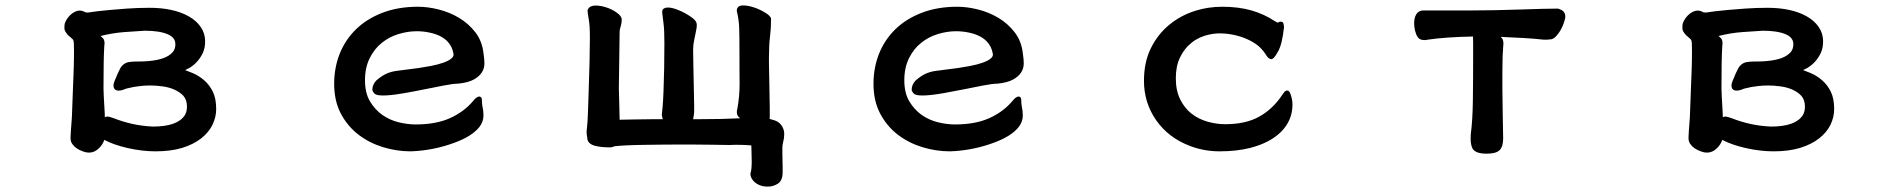

<svg xmlns="http://www.w3.org/2000/svg" viewBox="-20 -505 7040 712"><path d="M250 -358.9Q247.1 -362.3 243.2 -365.2Q231.4 -374 225.6 -383.3Q223.1 -386.2 220.9 -390.9Q218.8 -395.5 218.8 -401.1Q218.8 -406.7 219.2 -410.6Q219.2 -418.5 225.1 -429.2Q237.8 -451.7 258.8 -461.9Q267.6 -465.8 275.4 -465.8Q282.7 -465.8 290 -462.9Q293 -461.4 295.4 -460Q297.9 -458.5 306.6 -458.5Q310.1 -459 322 -460.7Q334 -462.4 341.8 -463.4Q378.9 -467.8 450.2 -473.1Q491.2 -476.1 534.2 -476.1Q622.6 -476.1 679.2 -444.8Q708 -428.7 724.1 -405.3Q740.7 -381.3 740.7 -351.6Q740.7 -327.1 731.9 -308.1Q714.8 -272.5 682.1 -252.9Q673.8 -248.5 666.5 -245.1Q680.2 -240.2 694.8 -233.9Q717.8 -224.1 736.8 -207.5Q756.3 -190.9 769 -165.5Q781.7 -140.1 781.7 -100.6Q781.7 -70.8 768.1 -42.5Q754.4 -14.2 726.1 8.1Q697.8 30.3 655.3 43.5Q613.3 56.2 556.6 56.2Q508.3 56.2 455.1 44.4Q401.4 32.2 366.7 13.7Q361.3 30.8 347.2 44.4Q331.1 61 309.6 61Q299.8 61 288.1 56.6Q260.7 47.4 248 28.8Q241.7 19.5 241.7 8.8Q241.7 7.3 241.7 5.9V2Q241.7 -6.8 246.6 -70.8Q249.5 -153.3 251 -188.5Q252.4 -223.6 252.9 -236.8Q253.4 -250 253.7 -262.5Q253.9 -274.9 254.2 -286.4Q254.4 -297.9 254.4 -315.9Q254.4 -334 253.9 -344.5Q253.4 -355 250 -358.9ZM402.3 -66.4Q436 -53.2 471.2 -45.4Q506.3 -37.6 546.9 -35.6Q638.7 -35.6 665.5 -78.1Q673.3 -90.8 673.3 -109.9Q673.3 -134.3 660.2 -149.4Q647 -163.6 627.4 -172.4Q607.9 -181.2 583.5 -184.6Q559.1 -188 538.1 -188Q517.1 -188 500.5 -186Q473.6 -183.1 451.7 -177.2Q447.8 -176.8 440.4 -173.3Q429.2 -168.9 420.4 -168.9Q406.2 -168.9 402.3 -179.2Q400.9 -183.6 400.9 -189Q400.9 -194.3 404.3 -203.1Q418 -237.3 426.3 -252.4Q435.5 -267.6 450.2 -272.9Q462.4 -276.9 491.2 -276.9Q570.3 -276.9 604.5 -298.3Q612.8 -303.7 619.1 -310.1Q630.4 -322.3 630.4 -340.8Q630.4 -365.7 602.1 -377.9Q571.3 -391.1 516.6 -391.1Q483.9 -389.2 440.9 -386Q397.9 -382.8 353 -371.6Q357.4 -367.7 361.8 -363.3Q367.7 -356.9 367.7 -343.8Q367.7 -338.9 366.7 -333.5Q363.8 -288.1 363.8 -177.7Q363.8 -166 364.7 -150.4Q368.2 -96.2 368.4 -84.2Q368.7 -72.3 368.7 -70.3Q373 -72.8 378.9 -72.8Q384.8 -72.8 402.3 -66.4Z M1776.4 -270Q1776.4 -231.9 1736.8 -210Q1716.3 -198.7 1679.2 -194.8H1678.7Q1661.6 -194.8 1626.2 -188Q1590.8 -181.2 1549.8 -172.9Q1508.8 -164.6 1478.3 -159.4Q1447.8 -154.3 1430.7 -152.6Q1413.6 -150.9 1399.9 -150.9Q1374.5 -150.9 1367.7 -158.9Q1360.8 -167 1360.8 -172.9Q1360.8 -190.4 1375 -206.1Q1394.5 -223.1 1411.4 -231Q1428.2 -238.8 1447.3 -241.7Q1459 -243.7 1481 -246.1Q1537.1 -252.4 1577.1 -260.3Q1632.8 -271 1653.3 -287.6Q1662.1 -294.4 1662.1 -303.2Q1662.1 -304.2 1661.6 -305.7Q1657.2 -333.5 1638.2 -352.5Q1615.2 -375.5 1572.3 -384.3Q1549.3 -389.2 1525.4 -389.2Q1492.2 -389.2 1457.8 -378.7Q1423.3 -368.2 1396 -346.2Q1368.7 -324.7 1351.1 -289.6Q1333.5 -254.4 1333.5 -207.5Q1333.5 -160.6 1351.6 -129.9Q1370.1 -98.6 1397.5 -79.1Q1425.3 -59.6 1458.5 -51.5Q1491.7 -43.5 1521.5 -43.5Q1596.7 -43.5 1648.7 -66.9Q1700.7 -90.3 1734.4 -130.4Q1741.7 -139.2 1745.6 -142.1Q1752 -147 1757.8 -147Q1761.2 -147 1764.2 -144Q1767.1 -141.1 1767.1 -134.3Q1767.1 -120.6 1769 -110.8Q1772.9 -94.2 1772.9 -77.1Q1772.9 -53.7 1757.8 -34.2Q1730.5 0.5 1665 24.4Q1596.2 49.8 1522.9 55.2Q1511.2 56.2 1502 56.2Q1451.2 56.2 1400.6 40.8Q1350.1 25.4 1309.6 -5.4Q1269 -36.6 1244.1 -83.5Q1219.2 -130.4 1219.2 -194.3Q1219.2 -252.9 1239.3 -304.7Q1260.3 -357.4 1300 -396.2Q1339.8 -435.1 1397.9 -457.5Q1456.1 -480 1530.3 -480Q1565.9 -480 1606.2 -470Q1646.5 -460 1682.1 -439Q1717.3 -418 1742.7 -385.3Q1768.1 -352.5 1772.9 -307.6Q1776.4 -286.1 1776.4 -270Z M2712.4 -463.4Q2712.4 -464.4 2712.4 -465.6Q2712.4 -466.8 2712.4 -467.8Q2712.4 -468.8 2712.6 -470Q2712.9 -471.2 2713.1 -472.4Q2713.4 -473.6 2714.4 -474.6Q2718.8 -484.9 2734.9 -484.9Q2753.9 -484.9 2776.6 -477.3Q2799.3 -469.7 2818.4 -457.5Q2828.1 -451.7 2832 -447.5Q2835.9 -443.4 2837.6 -440.7Q2839.4 -438 2839.4 -434.6Q2839.4 -400.9 2835.4 -369.1Q2831.5 -337.4 2831.5 -290V-270.5Q2831.5 -256.3 2833 -193.8Q2834.5 -119.6 2834.5 -104.5V-73.2Q2834.5 -68.8 2834 -64Q2842.8 -62 2851.1 -59.1Q2876 -51.3 2885.3 -25.9Q2888.2 -17.6 2888.2 -9Q2888.2 -0.5 2887.2 7.3Q2887.2 9.8 2884.3 21.2Q2881.3 32.7 2881.3 43V64.5Q2881.3 77.1 2881.8 90.3Q2882.3 103.5 2882.3 115.2V133.8Q2882.3 165 2864.3 176.3Q2847.2 187 2827.9 187Q2808.6 187 2795.9 181.2Q2782.7 175.3 2775.1 167.2Q2767.6 159.2 2765.1 151.9Q2762.7 144.5 2762.7 141.1Q2762.7 136.7 2763.7 135.3Q2767.6 122.1 2767.6 94.2Q2767.6 89.4 2767.1 69.8Q2766.6 50.3 2766.6 46.9Q2766.1 40 2766.1 34.2Q2726.1 30.8 2684.6 32.7Q2662.1 32.7 2619.1 31.7Q2544.4 30.3 2444.8 31.2L2367.7 32.2Q2294.4 33.2 2257.3 37.6Q2251.5 41.5 2240.2 41.5Q2208 41.5 2184.6 35.2Q2172.4 31.7 2165 24.4Q2157.7 17.1 2157.7 5.4Q2155.3 -7.8 2155.3 -15.1Q2155.3 -22.5 2156.5 -29.5Q2157.7 -36.6 2158.7 -53.7Q2160.2 -76.2 2162.6 -155.3Q2167.5 -290.5 2167.5 -365.2Q2167.5 -410.6 2163.6 -431.6Q2159.7 -452.6 2158.7 -466.3Q2160.6 -472.7 2164.6 -476.6Q2172.4 -484.4 2189 -484.4Q2207.5 -484.4 2228.5 -477.5Q2249.5 -470.7 2266.6 -458.5Q2285.6 -445.3 2285.6 -432.1Q2285.6 -418.9 2281.7 -407.2Q2277.8 -395.5 2277.8 -387.7Q2277.8 -382.3 2276.4 -285.9Q2274.9 -189.5 2274.9 -177.2Q2274.9 -166.5 2276.4 -121.1Q2277.8 -69.3 2277.8 -61Q2282.2 -61 2330.1 -62Q2377.9 -63 2405.8 -63H2438Q2436 -67.9 2434.1 -79.1Q2435.1 -84 2437 -106.2Q2439 -128.4 2440.4 -164.1Q2443.8 -248.5 2443.8 -345.7Q2443.8 -395 2440.4 -419.4Q2437 -444.3 2436 -455.6Q2435.5 -457.5 2435.5 -459.7Q2435.5 -461.9 2436.3 -465.3Q2437 -468.8 2439 -471.2Q2445.3 -477.1 2457.5 -477.1Q2471.2 -477.1 2491.7 -469.2Q2506.3 -463.9 2519.5 -456.5Q2549.3 -439.9 2557.6 -429.2Q2564 -421.9 2564 -411.6Q2564 -402.8 2560.5 -387Q2557.1 -371.1 2554.7 -358.9Q2550.3 -339.4 2550.3 -321.3Q2550.3 -314.9 2551.3 -257.6Q2552.2 -200.2 2553.2 -164.6Q2554.2 -128.9 2554.2 -111.3Q2554.2 -93.8 2554.2 -90.3Q2553.7 -79.6 2550.3 -63H2573.2Q2659.2 -63 2724.6 -66.4Q2721.7 -68.8 2718.8 -71.8Q2712.4 -78.6 2712.4 -89.4Q2712.4 -95.2 2714.4 -102.5Q2722.7 -146.5 2722.7 -196.3Q2722.7 -198.7 2722.4 -226.8Q2722.2 -254.9 2722.2 -311Q2722.2 -367.2 2721.2 -399.9Q2720.2 -432.6 2712.4 -463.4Z M3776.4 -270Q3776.4 -231.9 3736.8 -210Q3716.3 -198.7 3679.2 -194.8H3678.7Q3661.6 -194.8 3626.2 -188Q3590.8 -181.2 3549.8 -172.9Q3508.8 -164.6 3478.3 -159.4Q3447.8 -154.3 3430.7 -152.6Q3413.6 -150.9 3399.9 -150.9Q3374.5 -150.9 3367.7 -158.9Q3360.8 -167 3360.8 -172.9Q3360.8 -190.4 3375 -206.1Q3394.5 -223.1 3411.4 -231Q3428.2 -238.8 3447.3 -241.7Q3459 -243.7 3481 -246.1Q3537.1 -252.4 3577.1 -260.3Q3632.8 -271 3653.3 -287.6Q3662.1 -294.4 3662.1 -303.2Q3662.1 -304.2 3661.6 -305.7Q3657.2 -333.5 3638.2 -352.5Q3615.2 -375.5 3572.3 -384.3Q3549.3 -389.2 3525.4 -389.2Q3492.2 -389.2 3457.8 -378.7Q3423.3 -368.2 3396 -346.2Q3368.7 -324.7 3351.1 -289.6Q3333.5 -254.4 3333.5 -207.5Q3333.5 -160.6 3351.6 -129.9Q3370.1 -98.6 3397.5 -79.1Q3425.3 -59.6 3458.5 -51.5Q3491.7 -43.5 3521.5 -43.5Q3596.7 -43.5 3648.7 -66.9Q3700.7 -90.3 3734.4 -130.4Q3741.7 -139.2 3745.6 -142.1Q3752 -147 3757.8 -147Q3761.2 -147 3764.2 -144Q3767.1 -141.1 3767.1 -134.3Q3767.1 -120.6 3769 -110.8Q3772.9 -94.2 3772.9 -77.1Q3772.9 -53.7 3757.8 -34.2Q3730.5 0.5 3665 24.4Q3596.2 49.8 3522.9 55.2Q3511.2 56.2 3502 56.2Q3451.2 56.2 3400.6 40.8Q3350.1 25.4 3309.6 -5.4Q3269 -36.6 3244.1 -83.5Q3219.2 -130.4 3219.2 -194.3Q3219.2 -252.9 3239.3 -304.7Q3260.3 -357.4 3300 -396.2Q3339.8 -435.1 3397.9 -457.5Q3456.1 -480 3530.3 -480Q3565.9 -480 3606.2 -470Q3646.5 -460 3682.1 -439Q3717.3 -418 3742.7 -385.3Q3768.1 -352.5 3772.9 -307.6Q3776.4 -286.1 3776.4 -270Z M4723.6 -423.8Q4727.5 -424.8 4729.5 -424.8Q4733.9 -424.8 4736.6 -422.4Q4739.3 -419.9 4740 -415.5Q4740.7 -411.1 4741.7 -405.3Q4734.9 -341.3 4719.7 -314.5Q4709.5 -296.4 4704.1 -291Q4698.7 -285.6 4694.3 -285.6Q4685.5 -285.6 4677.2 -297.9Q4670.4 -307.6 4666.5 -313.5Q4652.3 -332 4632.8 -344.7Q4585.9 -374.5 4523.9 -380.4Q4513.2 -381.3 4503.9 -381.3Q4476.6 -381.3 4447.8 -372.6Q4412.1 -361.3 4386.2 -335.4Q4368.7 -317.9 4356 -292Q4340.3 -260.3 4340.3 -214.8Q4340.3 -169.4 4356.4 -136.7Q4372.6 -104 4398.4 -83.7Q4424.3 -63.5 4457.3 -54Q4490.2 -44.4 4523.4 -44.4Q4600.1 -44.4 4650.6 -73Q4701.2 -101.6 4735.8 -154.3Q4742.2 -165 4748 -168Q4750 -169.4 4753.4 -169.4Q4758.3 -169.4 4762.2 -163.6Q4765.1 -159.2 4767.6 -149.9Q4772.9 -133.8 4772.9 -117.2Q4772.9 -58.6 4730.5 -16.1Q4689.9 24.4 4616.2 43.5Q4565.9 56.2 4502.9 56.2Q4446.3 56.2 4395 37.1Q4313.5 6.8 4267.1 -59.6Q4222.2 -124.5 4222.2 -205.1Q4222.2 -274.9 4248 -326.7Q4273.9 -378.4 4315.4 -412.6Q4375 -462.4 4460.4 -476.1Q4486.3 -480 4512.7 -480Q4572.3 -480 4619.9 -466.6Q4667.5 -453.1 4708 -426.3H4708.5Q4714.8 -421.4 4717.8 -421.4Q4718.8 -421.4 4720.5 -421.9Q4722.2 -422.4 4722.7 -422.9Z M5274.4 -357.9Q5268.6 -356.4 5263.7 -356.4Q5258.8 -356.4 5255.4 -356.9Q5243.2 -358.4 5236.8 -368.2Q5230.5 -377.9 5227.3 -392.1Q5224.1 -406.2 5224.1 -418.5Q5224.1 -445.3 5236.8 -458Q5245.1 -466.3 5258.8 -466.3H5440.4Q5517.6 -466.3 5616.7 -469.7Q5715.8 -473.1 5755.9 -473.1Q5761.2 -473.1 5772.5 -466.8Q5784.7 -459.5 5784.7 -443.8Q5784.7 -435.5 5778.8 -418.9Q5774.4 -405.8 5766.8 -392.6Q5759.3 -379.4 5749 -369.1Q5738.8 -358.9 5728 -358.9Q5722.2 -357.9 5716.3 -357.9H5704.6Q5669.4 -361.8 5631.1 -364Q5592.8 -366.2 5545.4 -368.2Q5547.4 -366.2 5548.8 -364.3Q5555.2 -357.4 5555.2 -342.8Q5555.2 -341.8 5554.7 -336.4Q5554.2 -331.1 5554 -327.4Q5553.7 -323.7 5553.7 -319.3Q5553.2 -311 5552.2 -297.4Q5551.3 -250.5 5551.3 -235.8V-177.7Q5551.3 -149.4 5552.7 -76.2Q5554.2 -2.9 5554.2 8.8Q5554.2 38.6 5541 51.8Q5527.8 64.9 5493.2 64.9Q5450.7 64.9 5440.4 45.4Q5433.6 31.7 5433.6 8.8Q5433.6 -0.5 5434.1 -7.3Q5440.9 -58.1 5441.9 -132.1Q5442.9 -206.1 5442.9 -300.8V-342.8Q5442.9 -358.4 5442.4 -369.6Q5341.8 -367.7 5274.4 -357.9Z M6250 -358.9Q6247.1 -362.3 6243.2 -365.2Q6231.4 -374 6225.6 -383.3Q6223.1 -386.2 6220.9 -390.9Q6218.8 -395.5 6218.8 -401.1Q6218.8 -406.7 6219.2 -410.6Q6219.2 -418.5 6225.1 -429.2Q6237.8 -451.7 6258.8 -461.9Q6267.6 -465.8 6275.4 -465.8Q6282.7 -465.8 6290 -462.9Q6293 -461.4 6295.4 -460Q6297.9 -458.5 6306.6 -458.5Q6310.1 -459 6322 -460.7Q6334 -462.4 6341.8 -463.4Q6378.9 -467.8 6450.2 -473.1Q6491.2 -476.1 6534.2 -476.1Q6622.6 -476.1 6679.2 -444.8Q6708 -428.7 6724.1 -405.3Q6740.7 -381.3 6740.7 -351.6Q6740.7 -327.1 6731.9 -308.1Q6714.8 -272.5 6682.1 -252.9Q6673.8 -248.5 6666.5 -245.1Q6680.2 -240.2 6694.8 -233.9Q6717.8 -224.1 6736.8 -207.5Q6756.3 -190.9 6769 -165.5Q6781.7 -140.1 6781.7 -100.6Q6781.7 -70.8 6768.1 -42.5Q6754.4 -14.2 6726.1 8.1Q6697.8 30.3 6655.3 43.5Q6613.3 56.2 6556.6 56.2Q6508.3 56.2 6455.1 44.4Q6401.4 32.2 6366.7 13.7Q6361.3 30.8 6347.2 44.4Q6331.1 61 6309.6 61Q6299.8 61 6288.1 56.6Q6260.7 47.4 6248 28.8Q6241.7 19.5 6241.7 8.8Q6241.7 7.3 6241.7 5.9V2Q6241.7 -6.8 6246.6 -70.8Q6249.5 -153.3 6251 -188.5Q6252.4 -223.6 6252.9 -236.8Q6253.4 -250 6253.7 -262.5Q6253.9 -274.9 6254.2 -286.4Q6254.4 -297.9 6254.4 -315.9Q6254.4 -334 6253.9 -344.5Q6253.4 -355 6250 -358.9ZM6402.3 -66.4Q6436 -53.2 6471.2 -45.4Q6506.3 -37.6 6546.9 -35.6Q6638.7 -35.6 6665.5 -78.1Q6673.3 -90.8 6673.3 -109.9Q6673.3 -134.3 6660.2 -149.4Q6647 -163.6 6627.4 -172.4Q6607.9 -181.2 6583.5 -184.6Q6559.1 -188 6538.1 -188Q6517.1 -188 6500.5 -186Q6473.6 -183.1 6451.7 -177.2Q6447.8 -176.8 6440.4 -173.3Q6429.2 -168.9 6420.4 -168.9Q6406.2 -168.9 6402.3 -179.2Q6400.9 -183.6 6400.9 -189Q6400.9 -194.3 6404.3 -203.1Q6418 -237.3 6426.3 -252.4Q6435.5 -267.6 6450.2 -272.9Q6462.4 -276.9 6491.2 -276.9Q6570.3 -276.9 6604.5 -298.3Q6612.8 -303.7 6619.1 -310.1Q6630.4 -322.3 6630.4 -340.8Q6630.4 -365.7 6602.1 -377.9Q6571.3 -391.1 6516.6 -391.1Q6483.9 -389.2 6440.9 -386Q6397.9 -382.8 6353 -371.6Q6357.4 -367.7 6361.8 -363.3Q6367.7 -356.9 6367.7 -343.8Q6367.7 -338.9 6366.7 -333.5Q6363.8 -288.1 6363.8 -177.7Q6363.8 -166 6364.7 -150.4Q6368.2 -96.2 6368.4 -84.2Q6368.7 -72.3 6368.7 -70.3Q6373 -72.8 6378.9 -72.8Q6384.8 -72.8 6402.3 -66.4Z"/></svg>

Font: Bakudai
Style: Medium
Weight: 500
Version: Version 1.48